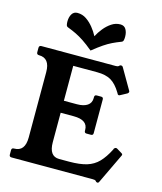

<svg xmlns="http://www.w3.org/2000/svg" viewBox="-131 -992 926 1099"><g transform="rotate(15 332.0 -442.5)"><path d="M639 -188Q647 -184 647 -179Q647 -175 644 -170L561 4Q558 12 551 12Q548 12 543 9L539 4Q536 2 532.5 1Q529 0 521 0H40Q26 0 26 -13V-40Q26 -53 40 -53H41Q105 -53 105 -136V-523Q105 -606 40 -606Q26 -606 26 -620V-646Q26 -660 40 -660H480Q492 -660 497 -664L502 -669Q504 -671 510 -671Q517 -671 521 -664L590 -545Q593 -541 593 -537Q593 -531 586 -526L551 -507Q544 -503 541 -503Q534 -503 531 -511L528 -516Q501 -561 469.5 -579.5Q438 -598 387 -598H245V-391H322Q362 -391 384 -406Q406 -421 406 -450V-456Q406 -469 419 -469H445Q458 -469 458 -456V-256Q458 -243 445 -243H419Q406 -243 406 -256V-261Q406 -320 322 -320H245V-146Q245 -62 305 -62H363Q428 -62 468.5 -74.5Q509 -87 537 -116Q565 -145 590 -194L592 -200Q597 -207 604 -207Q608 -207 611 -205ZM318 -793Q331 -818 350 -841.5Q369 -865 393 -881Q417 -897 445 -897Q468 -897 478.5 -879Q489 -861 489 -835Q489 -824 487 -815Q485 -806 477 -803Q448 -792 425.5 -781Q403 -770 378.5 -753.5Q354 -737 318 -708Q283 -737 258 -753.5Q233 -770 210.5 -781Q188 -792 159 -803Q151 -806 149 -815Q147 -824 147 -835Q147 -861 158 -879Q169 -897 191 -897Q220 -897 243.5 -881Q267 -865 286 -841.5Q305 -818 318 -793Z"/></g></svg>

Font: Young Serif
Style: Regular
Weight: 400
Designer: Bastien Sozeau
Foundry: NBR — Bastien Sozeau
Version: Version 3.004; ttfautohint (v1.8.4.7-5d5b);gftools[0.9.33]